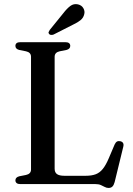

<svg xmlns="http://www.w3.org/2000/svg" viewBox="-20 -908 656 947"><path d="M307.5 -661.5 274.5 -655Q262.5 -652.5 256 -645.8Q249.5 -639 249.5 -628V-76Q249.5 -57.5 261.2 -49.2Q273 -41 297.5 -41H403Q432 -41 452 -48.5Q472 -56 487.2 -75Q502.5 -94 517 -128.5L545.5 -195.5Q550.5 -206 557 -209.8Q563.5 -213.5 573 -211.5Q583 -209.5 587 -202.5Q591 -195.5 588 -184L545.5 -10Q541.5 5 534.5 12Q527.5 19 515.5 19Q505.5 19 496.8 14.2Q488 9.5 477.5 4.8Q467 0 451 0H80.5Q68 0 62 -5Q56 -10 56 -18.5Q56 -33.5 75 -38.5L108 -45Q120 -47.5 126.5 -54.2Q133 -61 133 -72V-628Q133 -639 126.5 -645.8Q120 -652.5 108 -655L75 -661.5Q56 -666.5 56 -681.5Q56 -690.5 62 -695.2Q68 -700 80.5 -700H302Q314.5 -700 320.5 -695.2Q326.5 -690.5 326.5 -681.5Q326.5 -666.5 307.5 -661.5ZM292 -842.5Q310 -866 326.8 -878.5Q343.5 -891 364.5 -886.5Q383 -882 391.2 -867.5Q399.5 -853 395.5 -838Q391.5 -820 377.2 -808.5Q363 -797 340.5 -786.5L244 -737.5Q238.5 -735.5 232.2 -735.8Q226 -736 222.5 -740Q218 -745 220 -750.2Q222 -755.5 225.5 -760.5Z"/></svg>

Font: Fraunces 10pt
Style: Regular
Weight: 400
Version: Version 1.000;[b76b70a41]